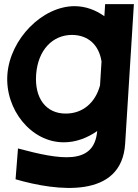

<svg xmlns="http://www.w3.org/2000/svg" viewBox="-20 -693 672 935"><path d="M589.5 6 632 -673H492L488.2 -613.9C445.7 -644.7 395.6 -663 342.2 -663C185.1 -662 29.6 -503 16.1 -332C2.7 -161 131 0 290 0C347.4 0.4 403.8 -20.3 453.3 -54.8C438.9 115 270.4 84 67.6 30L55.8 180C257.2 238.7 573.2 277 589.5 6ZM156.1 -332C165.4 -450 236.2 -523 331.2 -523C409 -522.2 462.1 -474.6 474.4 -393.5L467.1 -277.3C443.9 -191 381.3 -140 301 -140C205.9 -139 146.8 -213 156.1 -332Z"/></svg>

Font: Poland Can Into
Style: Of Regular
Weight: 500
Foundry: Cannot Into Space Fonts
Version: Version 1.01